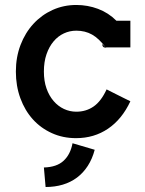

<svg xmlns="http://www.w3.org/2000/svg" viewBox="-20 -542 585 773"><path d="M414.1 -353.5 405.8 -350.1Q391.6 -350.1 391.6 -365.2L405.3 -351.1Q378.4 -387.2 350.6 -402.8Q322.8 -418.5 287.1 -418.5Q260.7 -418.5 237.1 -407.5Q213.4 -396.5 195.6 -375.2Q177.7 -354 167.2 -323.5Q156.7 -293 156.7 -253.9Q156.7 -215.8 167.2 -186Q177.7 -156.2 195.8 -135.3Q213.9 -114.3 237.5 -103.3Q261.2 -92.3 287.1 -92.3Q326.7 -92.3 356.9 -113.3Q387.2 -134.3 409.2 -182.1Q422.9 -175.3 434.3 -169.4Q445.8 -163.6 457 -158Q468.3 -152.3 480 -146.5Q491.7 -140.6 504.9 -134.3Q471.2 -62 415 -23.9Q358.9 14.2 286.1 14.2Q233.4 14.2 189 -5.9Q144.5 -25.9 112.3 -61.5Q80.1 -97.2 62 -146.5Q43.9 -195.8 43.9 -253.9Q43.9 -312 62.7 -361.1Q81.5 -410.2 114.5 -446Q147.5 -481.9 191.9 -502Q236.3 -522 287.1 -522Q333 -522 374.8 -506.3Q416.5 -490.7 448.7 -458.5H504.9V-351.1H407.7L417.5 -355Q413.6 -352.1 411.1 -351.6Q412.1 -352.1 412.6 -352.5Q413.1 -353 414.1 -353.5ZM163.6 210.9 156.7 132.3Q208.5 130.9 236.1 105.2Q263.7 79.6 272 34.7L361.3 61Q351.6 97.7 333.5 125.7Q315.4 153.8 290 172.9Q264.6 191.9 232.7 201.4Q200.7 210.9 163.6 210.9Z"/></svg>

Font: Twentytwelve Slab
Style: TwentytwelveSlab
Weight: 700
Designer: Domenico Catapano
Version: Version 1.00 2012